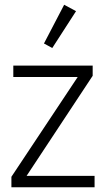

<svg xmlns="http://www.w3.org/2000/svg" viewBox="-20 -788 444 808"><path d="M378 0H28V-44L307 -464H36V-512H370V-469L92 -48H378ZM300 -741 200 -586 165 -605 250 -768Z"/></svg>

Font: IBM Plex Sans Condensed Light
Style: Regular
Weight: 300
Width: 3
Designer: Mike Abbink, Paul van der Laan, Pieter van Rosmalen
Foundry: Bold Monday
Version: Version 3.201